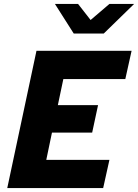

<svg xmlns="http://www.w3.org/2000/svg" viewBox="-20 -959 704 979"><path d="M17 0 166 -700H651L619 -556H303L275 -423H480L450 -283H245L216 -144H538L506 0ZM356 -788 260 -939H378L442 -857L538 -939H664L509 -788Z"/></svg>

Font: Red Hat Mono
Style: Italic
Weight: 300
Italic angle: -12°
Monospace: yes
Designer: Pentagram, MCKL
Foundry: Pentagram, MCKL
Version: Version 1.023